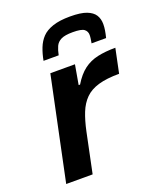

<svg xmlns="http://www.w3.org/2000/svg" viewBox="-136 -811 740 894"><g transform="rotate(-20 234.0 -363.5)"><path d="M36 0 143 -510H265L248 -413H255Q281 -456 311 -478.5Q341 -501 379.5 -509.5Q418 -518 468 -518L443 -398Q381 -398 340 -386Q299 -374 274 -349Q249 -324 234 -286.5Q219 -249 208 -197L167 0ZM133 -575Q139 -608 150 -636Q161 -664 180 -684Q199 -704 233 -715.5Q267 -727 319 -727Q372 -727 400.5 -716Q429 -705 441 -686Q453 -667 453 -641Q453 -626 450.5 -610.5Q448 -595 443 -575H371Q373 -587 374.5 -596.5Q376 -606 376 -615Q376 -633 362.5 -643.5Q349 -654 306 -654Q267 -654 248 -644.5Q229 -635 221 -617.5Q213 -600 208 -575Z"/></g></svg>

Font: Saira Expanded SemiBold
Style: Italic
Weight: 600
Width: 7
Italic angle: -12°
Designer: Hector Gatti with collaboration of the Omnibus-Type team
Foundry: Omnibus-Type
Version: Version 1.101